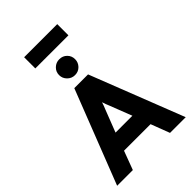

<svg xmlns="http://www.w3.org/2000/svg" viewBox="-312 -1229 1353 1353"><g transform="rotate(-45 365.0 -552.0)"><path d="M23 0 296 -700H433L706.5 0H550L496.5 -140.5H232L179.5 0ZM280 -273H448L384.5 -436.5Q379.5 -448 373.5 -463.8Q367.5 -479.5 364 -491.5Q360.5 -479.5 354.5 -463.8Q348.5 -448 343.5 -436.5ZM365 -761Q332 -761 308.5 -784.5Q285 -808 285 -840.5Q285 -873.5 308.5 -896.2Q332 -919 365 -919Q399 -919 421.8 -896.2Q444.5 -873.5 444.5 -840.5Q444.5 -808 421.8 -784.5Q399 -761 365 -761ZM200 -992.5V-1104H530V-992.5Z"/></g></svg>

Font: Overpass ExtraBold
Style: Regular
Weight: 800
Designer: Delve Withrington, Dave Bailey, Thomas Jockin
Foundry: Delve Fonts LLC
Version: Version 4.000; ttfautohint (v1.8.3)